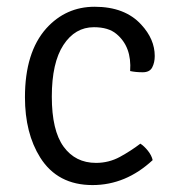

<svg xmlns="http://www.w3.org/2000/svg" viewBox="-20 -522 510 554"><path d="M420.5 -60Q343 12 247 12Q146 12 96 -67.5Q52 -137.5 52 -241.5Q52 -371 113.5 -440Q170 -502.5 253 -502.5Q340.5 -502.5 387.5 -451Q426.5 -409 426.5 -360.5Q426.5 -341.5 419.2 -327.5Q412 -313.5 391.8 -313.5Q371.5 -313.5 355.5 -317Q360.5 -387 316 -424Q293 -443.5 251 -443.5Q196.5 -443.5 163 -392.2Q129.5 -341 129.5 -243.2Q129.5 -145.5 163.5 -98.8Q197.5 -52 257 -52Q294 -52 325.8 -69.2Q357.5 -86.5 385 -107.5Q396 -100.5 406.8 -87Q417.5 -73.5 420.5 -60Z"/></svg>

Font: Signika-CLs Light
Style: CLs-Regular
Weight: 300
Version: Version 2.003;gftools[0.9.32]